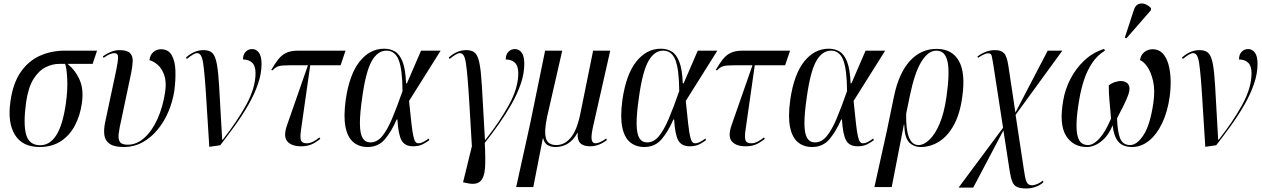

<svg xmlns="http://www.w3.org/2000/svg" viewBox="-20 -823 7153 1088"><path d="M205 10Q107 10 64.5 -59Q22 -128 39 -247Q53 -350 96.5 -413.5Q140 -477 205 -506.5Q270 -536 348 -536H530L505 -461H363Q408 -424 431.5 -370Q455 -316 444 -238Q434 -168 404.5 -112Q375 -56 325 -23Q275 10 205 10ZM208 0Q262 0 298.5 -56Q335 -112 353 -235Q364 -313 361 -375Q358 -437 349 -461H315Q277 -461 238.5 -442Q200 -423 170 -375.5Q140 -328 128 -244Q111 -121 128 -60.5Q145 0 208 0Z M681 10Q628 10 602 -7.5Q576 -25 571.5 -56.5Q567 -88 576 -131L639 -427Q649 -476 649 -499Q649 -522 627 -522Q618 -522 602.5 -516Q587 -510 567 -495L563 -504Q584 -519 608 -529Q632 -539 657 -539Q700 -539 716.5 -522.5Q733 -506 732 -476.5Q731 -447 723 -408L668 -147Q656 -96 652.5 -64.5Q649 -33 660 -18Q671 -3 704 -3Q754 -3 797.5 -41.5Q841 -80 872 -148Q903 -216 916 -303Q924 -359 911 -396.5Q898 -434 874.5 -455Q851 -476 827 -482Q830 -511 848.5 -527.5Q867 -544 892 -544Q934 -544 953 -510.5Q972 -477 974 -424Q976 -371 968 -310Q959 -250 935.5 -193Q912 -136 874.5 -90Q837 -44 788.5 -17Q740 10 681 10Z M1166 9Q1157 -127 1151.5 -221Q1146 -315 1141 -374.5Q1136 -434 1131 -466Q1126 -498 1117.5 -510Q1109 -522 1097 -522Q1079 -522 1039 -489L1034 -497Q1080 -539 1133 -539Q1161 -539 1177.5 -527.5Q1194 -516 1203 -485Q1212 -454 1217 -397.5Q1222 -341 1226.5 -251Q1231 -161 1239 -31H1242Q1323 -134 1375.5 -229.5Q1428 -325 1428 -409Q1428 -449 1409 -467.5Q1390 -486 1357 -486Q1357 -514 1372 -529.5Q1387 -545 1409 -545Q1432 -545 1447 -525Q1462 -505 1462 -461Q1462 -405 1441.5 -346Q1421 -287 1387 -228Q1353 -169 1311.5 -111.5Q1270 -54 1228 0Z M1686 6Q1632 6 1608 -22Q1584 -50 1607 -115L1725 -453H1620Q1579 -453 1561 -448.5Q1543 -444 1524 -424L1517 -427Q1538 -463 1557.5 -487.5Q1577 -512 1603 -524Q1629 -536 1669 -536H1938L1910 -453H1738L1685 -82Q1680 -45 1685.5 -28Q1691 -11 1719 -11Q1736 -11 1754.5 -20.5Q1773 -30 1790 -44L1795 -36Q1763 -11 1739.5 -2.5Q1716 6 1686 6Z M2063 10Q2015 10 1982.5 -17Q1950 -44 1938 -102.5Q1926 -161 1939 -257Q1960 -402 2018 -474.5Q2076 -547 2157 -547Q2192 -547 2218.5 -531Q2245 -515 2261.5 -472.5Q2278 -430 2281 -351H2286L2366 -536H2477L2298 -251Q2306 -171 2311.5 -123Q2317 -75 2322.5 -51Q2328 -27 2334.5 -19Q2341 -11 2351 -11Q2365 -11 2382 -20.5Q2399 -30 2409 -38L2413 -29Q2398 -17 2375.5 -5.5Q2353 6 2321 6Q2274 6 2255.5 -27.5Q2237 -61 2232 -146H2228Q2199 -79 2161.5 -34.5Q2124 10 2063 10ZM2079 -16Q2116 -16 2145 -50.5Q2174 -85 2201.5 -150Q2229 -215 2261 -307Q2260 -431 2239 -483.5Q2218 -536 2170 -536Q2120 -536 2086.5 -477Q2053 -418 2033 -274Q2019 -179 2019.5 -122Q2020 -65 2035 -40.5Q2050 -16 2079 -16Z M2628 215 2604 210 2654 6Q2646 -130 2640.5 -223Q2635 -316 2630 -375Q2625 -434 2620 -466Q2615 -498 2606.5 -510Q2598 -522 2586 -522Q2568 -522 2528 -489L2523 -497Q2569 -539 2622 -539Q2650 -539 2666.5 -527.5Q2683 -516 2692 -485Q2701 -454 2706 -397.5Q2711 -341 2715.5 -251Q2720 -161 2728 -31H2731Q2812 -134 2864.5 -229.5Q2917 -325 2917 -409Q2917 -449 2898 -467.5Q2879 -486 2846 -486Q2846 -514 2861 -529.5Q2876 -545 2898 -545Q2921 -545 2936 -525Q2951 -505 2951 -461Q2951 -407 2931.5 -349.5Q2912 -292 2879.5 -234.5Q2847 -177 2807.5 -121Q2768 -65 2727 -13Q2732 74 2728.5 128Q2725 182 2702 204Q2679 226 2628 215Z M2905 237 2985 -126 3069 -536H3166L3080 -160Q3063 -80 3073.5 -40.5Q3084 -1 3133 -1Q3179 -1 3214 -42.5Q3249 -84 3268 -176L3341 -536H3438L3343 -116Q3329 -56 3332.5 -33.5Q3336 -11 3355 -11Q3376 -11 3415 -38L3419 -29Q3398 -13 3374 -3.5Q3350 6 3323 6Q3246 6 3254 -70H3252Q3208 10 3128 10Q3069 10 3058 -39H3056L3002 237Z M3631 10Q3583 10 3550.5 -17Q3518 -44 3506 -102.5Q3494 -161 3507 -257Q3528 -402 3586 -474.5Q3644 -547 3725 -547Q3760 -547 3786.5 -531Q3813 -515 3829.5 -472.5Q3846 -430 3849 -351H3854L3934 -536H4045L3866 -251Q3874 -171 3879.5 -123Q3885 -75 3890.5 -51Q3896 -27 3902.5 -19Q3909 -11 3919 -11Q3933 -11 3950 -20.5Q3967 -30 3977 -38L3981 -29Q3966 -17 3943.5 -5.5Q3921 6 3889 6Q3842 6 3823.5 -27.5Q3805 -61 3800 -146H3796Q3767 -79 3729.5 -34.5Q3692 10 3631 10ZM3647 -16Q3684 -16 3713 -50.5Q3742 -85 3769.5 -150Q3797 -215 3829 -307Q3828 -431 3807 -483.5Q3786 -536 3738 -536Q3688 -536 3654.5 -477Q3621 -418 3601 -274Q3587 -179 3587.5 -122Q3588 -65 3603 -40.5Q3618 -16 3647 -16Z M4205 6Q4151 6 4127 -22Q4103 -50 4126 -115L4244 -453H4139Q4098 -453 4080 -448.5Q4062 -444 4043 -424L4036 -427Q4057 -463 4076.5 -487.5Q4096 -512 4122 -524Q4148 -536 4188 -536H4457L4429 -453H4257L4204 -82Q4199 -45 4204.5 -28Q4210 -11 4238 -11Q4255 -11 4273.5 -20.5Q4292 -30 4309 -44L4314 -36Q4282 -11 4258.5 -2.5Q4235 6 4205 6Z M4582 10Q4534 10 4501.5 -17Q4469 -44 4457 -102.5Q4445 -161 4458 -257Q4479 -402 4537 -474.5Q4595 -547 4676 -547Q4711 -547 4737.5 -531Q4764 -515 4780.5 -472.5Q4797 -430 4800 -351H4805L4885 -536H4996L4817 -251Q4825 -171 4830.5 -123Q4836 -75 4841.5 -51Q4847 -27 4853.5 -19Q4860 -11 4870 -11Q4884 -11 4901 -20.5Q4918 -30 4928 -38L4932 -29Q4917 -17 4894.5 -5.5Q4872 6 4840 6Q4793 6 4774.5 -27.5Q4756 -61 4751 -146H4747Q4718 -79 4680.5 -34.5Q4643 10 4582 10ZM4598 -16Q4635 -16 4664 -50.5Q4693 -85 4720.5 -150Q4748 -215 4780 -307Q4779 -431 4758 -483.5Q4737 -536 4689 -536Q4639 -536 4605.5 -477Q4572 -418 4552 -274Q4538 -179 4538.5 -122Q4539 -65 4554 -40.5Q4569 -16 4598 -16Z M4935 237 5005 -79 5046 -277Q5073 -408 5135.5 -477Q5198 -546 5287 -546Q5375 -546 5413.5 -478Q5452 -410 5433 -275Q5420 -178 5385.5 -115Q5351 -52 5302 -21Q5253 10 5198 10Q5157 10 5131.5 -16.5Q5106 -43 5104 -117H5102L5033 237ZM5185 -1Q5215 -1 5247 -31.5Q5279 -62 5304.5 -122Q5330 -182 5343 -272Q5363 -411 5349.5 -473.5Q5336 -536 5286 -536Q5240 -536 5201.5 -474Q5163 -412 5136 -281L5115 -179Q5111 -1 5185 -1Z M5797 245Q5762 245 5743.5 236.5Q5725 228 5716.5 207Q5708 186 5702 149L5666 -84L5495 240H5412L5664 -99L5607 -468Q5603 -493 5599.5 -507Q5596 -521 5580 -521Q5568 -521 5552 -513Q5536 -505 5522 -495L5519 -503Q5567 -539 5618 -539Q5653 -539 5669.5 -521.5Q5686 -504 5694 -451L5734 -185L5917 -536H6000L5735 -172L5781 132Q5788 185 5796.5 206Q5805 227 5828 227Q5841 227 5858.5 219.5Q5876 212 5889 201L5893 209Q5877 225 5850.5 235Q5824 245 5797 245Z M6139 10Q6060 10 6020.5 -54.5Q5981 -119 6005 -254Q6015 -315 6045 -374Q6075 -433 6123 -479Q6171 -525 6237 -546L6241 -536Q6196 -508 6167.5 -464Q6139 -420 6122 -367.5Q6105 -315 6096 -260Q6082 -179 6080.5 -128Q6079 -77 6087 -49.5Q6095 -22 6110 -11.5Q6125 -1 6145 -1Q6175 -1 6208.5 -36.5Q6242 -72 6276 -151Q6271 -204 6267 -251Q6263 -298 6263 -339Q6279 -352 6298.5 -358Q6318 -364 6329 -364Q6361 -364 6374 -344.5Q6387 -325 6374 -287Q6365 -261 6345.5 -222Q6326 -183 6310 -153Q6312 -79 6327 -40Q6342 -1 6384 -1Q6423 -1 6460.5 -58.5Q6498 -116 6516 -242Q6526 -313 6514 -364.5Q6502 -416 6480.5 -446Q6459 -476 6440 -482Q6444 -511 6464 -527.5Q6484 -544 6512 -544Q6546 -544 6568 -521Q6590 -498 6601 -459Q6612 -420 6613.5 -372Q6615 -324 6608 -274Q6596 -189 6565.5 -125Q6535 -61 6491 -25.5Q6447 10 6395 10Q6342 10 6316.5 -21Q6291 -52 6285 -113Q6261 -54 6220.5 -22Q6180 10 6139 10ZM6363 -606 6354 -610 6405 -766Q6413 -792 6430.5 -799.5Q6448 -807 6468 -800Q6488 -793 6503 -776L6501 -764Z M6810 9Q6801 -127 6795.5 -221Q6790 -315 6785 -374.5Q6780 -434 6775 -466Q6770 -498 6761.5 -510Q6753 -522 6741 -522Q6723 -522 6683 -489L6678 -497Q6724 -539 6777 -539Q6805 -539 6821.5 -527.5Q6838 -516 6847 -485Q6856 -454 6861 -397.5Q6866 -341 6870.5 -251Q6875 -161 6883 -31H6886Q6967 -134 7019.5 -229.5Q7072 -325 7072 -409Q7072 -449 7053 -467.5Q7034 -486 7001 -486Q7001 -514 7016 -529.5Q7031 -545 7053 -545Q7076 -545 7091 -525Q7106 -505 7106 -461Q7106 -405 7085.5 -346Q7065 -287 7031 -228Q6997 -169 6955.5 -111.5Q6914 -54 6872 0Z"/></svg>

Font: Noto Serif Display Condensed
Style: Italic
Weight: 400
Width: 3
Italic angle: -12°
Designer: Monotype Design Team
Foundry: Monotype Imaging Inc.
Version: Version 2.009